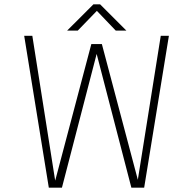

<svg xmlns="http://www.w3.org/2000/svg" viewBox="-20 -865 890 885"><path d="M562.5 -724H513.5L426.5 -815L338.5 -724H289.5L410.5 -845H441.5ZM205 0 91.5 -700H129L232.5 -44L234.5 -32.5L235.5 -36.5L401 -662H449.5L614.5 -39.5L615.5 -36.5L616.5 -44L721 -700H758.5L644.5 0H585.5L425.5 -616.5L265.5 0Z"/></svg>

Font: League Mono Wide Thin
Style: Regular
Weight: 100
Width: 8
Designer: Tyler Finck
Foundry: The League of Moveable Type / Tyler Finck
Version: Version 2.210